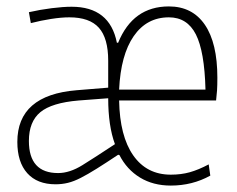

<svg xmlns="http://www.w3.org/2000/svg" viewBox="-20 -569 737 598"><path d="M512 9Q457 9 416 -16Q375 -41 352 -86L348 -87Q309 -61 281 -43.5Q253 -26 231.5 -15Q210 -4 191.5 0.5Q173 5 153 5Q96 5 65 -29.5Q34 -64 34 -127Q34 -273 219 -288L317 -296V-380Q317 -450 288 -482.5Q259 -515 196 -515Q171 -515 139 -510Q107 -505 76 -497L70 -531Q105 -539 141 -543.5Q177 -548 203 -548Q322 -548 344 -436H348Q394 -549 506 -549Q579 -549 618 -492Q657 -435 657 -327Q657 -303 656 -287.5Q655 -272 653 -256H351Q353 -145 395 -85Q437 -25 512 -25Q544 -25 571 -32.5Q598 -40 630 -57L635 -22Q579 9 512 9ZM161 -30Q197 -30 236.5 -54.5Q276 -79 338 -120Q317 -177 317 -263L225 -256Q141 -249 105.5 -219.5Q70 -190 70 -130Q70 -30 161 -30ZM620 -290Q617 -409 590 -462Q563 -515 506 -515Q437 -515 396.5 -456.5Q356 -398 351 -290Z"/></svg>

Font: Encode Sans Compressed
Style: Thin
Weight: 100
Designer: Pablo Impallari, Andres Torresi
Foundry: Pablo Impallari, Andres Torresi
Version: Version 1.000; ttfautohint (v1.00) -l 8 -r 50 -G 200 -x 14 -